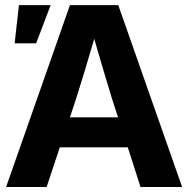

<svg xmlns="http://www.w3.org/2000/svg" viewBox="-20 -748 753 768"><path d="M4.4 0 259.8 -727.5H453.1L708.5 0H542L491.2 -158.7H219.2L166.5 0ZM259.8 -278.8H452.1L427.7 -354Q410.6 -409.7 393.6 -467.3Q376.5 -524.9 356.9 -592.8Q337.4 -524.9 319.8 -467.3Q302.2 -409.7 284.7 -354ZM38.6 -574.7 55.7 -727.5H182.6L124.5 -574.7Z"/></svg>

Font: Inter Display
Style: Bold
Weight: 700
Designer: Rasmus Andersson
Foundry: rsms
Version: Version 4.001;git-9221beed3